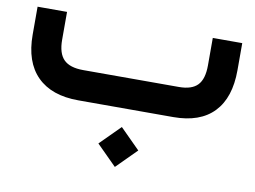

<svg xmlns="http://www.w3.org/2000/svg" viewBox="-68 -451 1056 796"><g transform="rotate(10 460.0 -53.5)"><path d="M261.2 -127H664.1Q717.8 -127 742.4 -152.6Q767.1 -178.2 767.1 -235.8V-332V-351.6H786.6H871.6H891.1V-332V-237.3Q891.1 -121.6 833 -60.8Q774.9 0 662.6 0H262.7Q149.9 0 89.6 -60.3Q29.3 -120.6 29.3 -235.4V-333.5V-353H48.8H133.8H153.3V-333.5V-235.8Q153.3 -178.7 179 -152.8Q204.6 -127 261.2 -127ZM376 161.6 460 77.6 543.9 161.6 460 245.6Z"/></g></svg>

Font: Shabnam WOL
Style: Bold-WOL
Weight: 700
Foundry: DejaVu fonts team - Redesigned by Saber Rastikerdar - Based on Vazir font
Version: Version 5.0.0